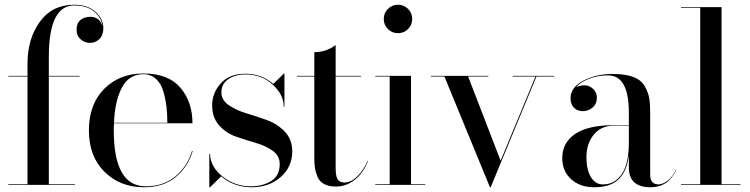

<svg xmlns="http://www.w3.org/2000/svg" viewBox="-20 -780 3163 810"><path d="M15 -3H96V-457H15V-460H96V-512Q96 -616 148 -688Q200 -760 293 -760Q350 -760 383 -730Q416 -700 416 -661Q416 -632 399.5 -615.5Q383 -599 359 -599Q338 -599 320.5 -614Q303 -629 303 -655Q303 -682 319.5 -695.5Q336 -709 361 -709Q400 -709 412 -670Q408 -705 377.5 -731Q347 -757 293 -757Q186 -757 186 -540V-460H316V-457H186V-3H296V0H15Z M793 -143Q772 -74 720 -32Q668 10 588 10Q487 10 421 -55Q355 -120 355 -230Q355 -340 419.5 -405Q484 -470 585 -470Q690 -470 741 -410Q792 -350 792 -260H461Q460 -250 460 -230Q460 6 595 6Q669 6 719.5 -35.5Q770 -77 790 -143ZM585 -467Q523 -467 493.5 -409Q464 -351 461 -262H686Q686 -296 682.5 -327.5Q679 -359 669.5 -393Q660 -427 638 -447Q616 -467 585 -467Z M866 10H863V-130H866Q868 -75 920 -34.5Q972 6 1037 6Q1089 6 1124.5 -16.5Q1160 -39 1160 -88Q1160 -123 1130.5 -144Q1101 -165 1059.5 -177Q1018 -189 976 -203.5Q934 -218 904.5 -251Q875 -284 875 -335Q875 -388 911.5 -428.5Q948 -469 1015 -469Q1083 -469 1133 -426L1178 -470H1180V-330H1177Q1177 -381 1130 -423.5Q1083 -466 1016 -466Q972 -466 943 -446Q914 -426 914 -390Q914 -358 945 -336.5Q976 -315 1019.5 -302Q1063 -289 1107 -273Q1151 -257 1182 -224Q1213 -191 1213 -142Q1213 -76 1164 -33Q1115 10 1042 10Q967 10 913 -36Z M1533 -102Q1515 -53 1478.5 -23Q1442 7 1397 7Q1368 7 1348.5 -3Q1329 -13 1320.5 -32Q1312 -51 1309 -69Q1306 -87 1306 -111V-457H1233V-460H1306V-560Q1356 -560 1396 -590V-460H1503V-457H1396V-73Q1396 -37 1404.5 -23.5Q1413 -10 1434 -10Q1461 -10 1488 -36.5Q1515 -63 1531 -102Z M1616.5 -657.5Q1599 -675 1599 -700Q1599 -725 1616.5 -742.5Q1634 -760 1659 -760Q1684 -760 1701.5 -742.5Q1719 -725 1719 -700Q1719 -675 1701.5 -657.5Q1684 -640 1659 -640Q1634 -640 1616.5 -657.5ZM1563 -3H1624V-457H1563V-460H1714V-3H1774V0H1563Z M2092 -102 2239 -457H2143V-460H2318V-457H2243L2050 10H2047L1855 -457H1798V-460H2040V-457H1955Z M2571 -252H2633V-305Q2633 -462 2545 -462Q2501 -462 2464.5 -447.5Q2428 -433 2411 -413Q2450 -428 2474 -411.5Q2498 -395 2498 -368Q2498 -341 2479.5 -326Q2461 -311 2439 -311Q2416 -311 2401.5 -325.5Q2387 -340 2387 -366Q2387 -411 2440.5 -439.5Q2494 -468 2565 -468Q2619 -468 2652.5 -455Q2686 -442 2700.5 -415.5Q2715 -389 2719 -365.5Q2723 -342 2723 -305V-42Q2723 -2 2759 -2Q2775 -2 2796.5 -18Q2818 -34 2831 -63H2833Q2799 10 2725 10Q2633 10 2633 -73V-126Q2625 -58 2590 -24Q2555 10 2487 10Q2427 10 2389.5 -24Q2352 -58 2352 -113Q2352 -178 2406.5 -215Q2461 -252 2571 -252ZM2524 -2Q2573 -2 2603 -45.5Q2633 -89 2633 -181V-250H2571Q2516 -250 2485 -212Q2454 -174 2454 -117Q2454 -65 2472.5 -33.5Q2491 -2 2524 -2Z M2853 -3H2934V-747H2853V-750H3024V-3H3104V0H2853Z"/></svg>

Font: Bodoni* 72
Style: Regular
Weight: 400
Version: Version 1.003